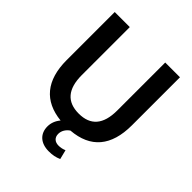

<svg xmlns="http://www.w3.org/2000/svg" viewBox="-248 -867 1214 1214"><g transform="rotate(45 359.5 -260.0)"><path d="M395 199.2C428.7 199.2 453.6 194.3 481 182.1L465.3 119.1C447.3 126.5 431.2 129.9 413.6 129.9C381.3 129.9 359.4 111.8 359.4 78.6C359.4 50.8 375 25.9 399.4 9.3C565.4 -3.9 650.9 -103.5 650.9 -289.6V-718.8H519V-290C519 -164.6 465.3 -103.5 360.4 -103.5C255.9 -103.5 202.1 -164.6 202.1 -290V-718.8H67.4V-289.6C67.4 -107.4 151.4 -8.3 310.5 8.3C289.6 32.7 277.8 62 277.8 93.3C277.8 158.7 322.3 199.2 395 199.2Z"/></g></svg>

Font: Winston SemiBold
Style: Regular
Weight: 600
Designer: Vernon Adams, Kim Jin-seong, David Berlow, Cristiano Sobral
Foundry: The Winston Project Authors
Version: Version 3.004